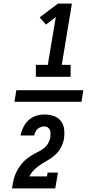

<svg xmlns="http://www.w3.org/2000/svg" viewBox="-20 -870 540 1060"><path d="M178 -446V-512H244L288 -776L234 -734L199 -774L300 -850H377L321 -512H370V-446ZM285 170H46Q49 152 52.5 134.5Q56 117 62 100Q68 83 77.5 66.5Q87 50 98.5 35.5Q110 21 125 9Q140 -3 156 -13Q172 -23 189 -31Q206 -39 221 -50.5Q236 -62 245.5 -78.5Q255 -95 258 -113Q258 -114 258 -114.5Q258 -115 258 -115Q259 -125 259 -135Q259 -145 255 -153.5Q251 -162 243 -167Q235 -172 225 -172Q215 -172 205 -168.5Q195 -165 187.5 -158Q180 -151 175.5 -141.5Q171 -132 169 -122H93Q98 -145 108.5 -167Q119 -189 137 -206Q155 -223 178.5 -230.5Q202 -238 225 -238Q251 -238 275.5 -230Q300 -222 315.5 -202.5Q331 -183 334 -157Q337 -131 333 -104Q329 -81 318.5 -59.5Q308 -38 290.5 -20.5Q273 -3 252 9.5Q231 22 210 35Q189 48 171 65Q153 82 142 104H239L243 83H300ZM60 -308 70 -372H440L430 -308Z"/></svg>

Font: Iosevka Slab Semibold
Style: Italic
Weight: 600
Italic angle: -9°
Monospace: yes
Designer: Belleve Invis
Foundry: Belleve Invis
Version: Version 11.1.1; ttfautohint (v1.8.3)